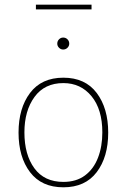

<svg xmlns="http://www.w3.org/2000/svg" viewBox="-20 -790 540 818"><path d="M250 8Q157 8 108 -56.5Q59 -121 59 -225Q59 -329 108 -394Q157 -459 250 -459Q343 -459 392 -394Q441 -329 441 -225Q441 -121 392 -56.5Q343 8 250 8ZM250 -15Q305 -15 342 -42.5Q379 -70 397.5 -118Q416 -166 416 -226Q416 -324 370 -380Q324 -436 250 -436Q170 -436 127 -377Q84 -318 84 -226Q84 -131 126.5 -73Q169 -15 250 -15ZM249 -579Q239 -579 231.5 -586.5Q224 -594 224 -604Q224 -615 231.5 -622.5Q239 -630 249 -630Q260 -630 267.5 -622.5Q275 -615 275 -604Q275 -594 267.5 -586.5Q260 -579 249 -579ZM133 -750V-770H370V-750Z"/></svg>

Font: Inconsolata ExtraLight
Style: Regular
Weight: 200
Monospace: yes
Designer: Raph Levien, Cyreal, Brenton Simpson
Foundry: Raph Levien, Cyreal, Google
Version: Version 3.001; ttfautohint (v1.8.2.53-6de2)